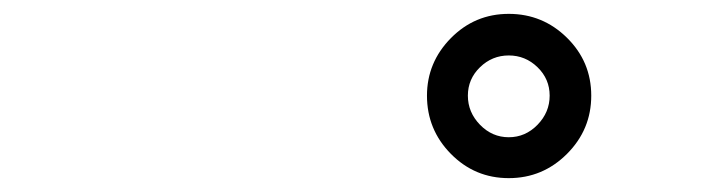

<svg xmlns="http://www.w3.org/2000/svg" viewBox="-20 -775 1040 277"><path d="M596 -637Q596 -685 630.5 -720Q665 -755 714 -755Q763 -755 798 -720.5Q833 -686 833 -637Q833 -588 798 -553Q763 -518 714 -518Q665 -518 630.5 -553Q596 -588 596 -637ZM672.5 -678Q655 -661 655 -637Q655 -613 672.5 -595Q690 -577 714 -577Q738 -577 755.5 -595Q773 -613 773 -637Q773 -661 755.5 -678Q738 -695 714 -695Q690 -695 672.5 -678Z"/></svg>

Font: Noto Sans Korean Bold
Style: Bold
Weight: 700
Designer: Ryoko NISHIZUKA  (kana & ideographs); Paul D. Hunt (Latin, Greek & Cyrillic); Wenlong ZHANG  (bopomofo); Sandoll Communi
Foundry: Adobe Systems Incorporated
Version: Version 1.000;PS 1;hotconv 1.0.78;makeotf.lib2.5.61930